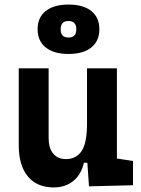

<svg xmlns="http://www.w3.org/2000/svg" viewBox="-20 -820 626 850"><path d="M217.8 9.8Q144 9.8 103.5 -38.8Q63 -87.4 63 -175.8V-517.6H195.3V-208.5Q195.3 -164.1 215.6 -139.9Q235.8 -115.7 271.5 -115.7Q317.9 -115.7 341.6 -151.6Q365.2 -187.5 365.2 -272V-517.6H497.6V-118.2L568.8 -107.4V0L374 4.9L366.7 -99.6H351.6Q339.4 -46.9 304.2 -18.6Q269 9.8 217.8 9.8ZM283.2 -581.1Q218.3 -581.1 182.4 -609.9Q146.5 -638.7 146.5 -690.4Q146.5 -742.7 182.4 -771.2Q218.3 -799.8 283.2 -799.8Q348.6 -799.8 384.3 -771.2Q419.9 -742.7 419.9 -690.4Q419.9 -638.7 384.3 -609.9Q348.6 -581.1 283.2 -581.1ZM283.2 -653.8Q317.9 -653.8 317.9 -690.4Q317.9 -727.1 283.2 -727.1Q248.5 -727.1 248.5 -690.4Q248.5 -653.8 283.2 -653.8Z"/></svg>

Font: Cascadia Mono
Style: Bold
Weight: 700
Monospace: yes
Designer: Aaron Bell
Foundry: Saja Typeworks
Version: Version 2404.023; ttfautohint (v1.8.4)